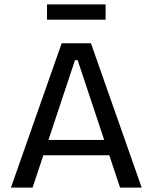

<svg xmlns="http://www.w3.org/2000/svg" viewBox="-20 -858 697 878"><path d="M30 0 262 -660H396L628 0H529L335 -583H323L129 0ZM140 -148V-218H529V-148ZM195 -768V-838H463V-768Z"/></svg>

Font: Bricolage Grotesque 96pt ExtraBold
Style: Regular
Weight: 400
Version: Version 1.001;gftools[0.9.33.dev8+g029e19f]